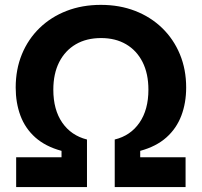

<svg xmlns="http://www.w3.org/2000/svg" viewBox="-20 -757 816 777"><path d="M45.4 0V-120.6H229V-146.5Q164.1 -164.1 123 -200.7Q82 -237.3 62.7 -289.1Q43.5 -340.8 43.5 -402.8Q43.5 -476.1 68.6 -537.4Q93.8 -598.6 140.1 -643.6Q186.5 -688.5 249.5 -712.9Q312.5 -737.3 388.2 -737.3Q463.9 -737.3 526.9 -712.9Q589.8 -688.5 636.2 -643.6Q682.6 -598.6 708 -537.4Q733.4 -476.1 733.4 -402.8Q733.4 -340.8 713.9 -289.1Q694.3 -237.3 653.3 -200.7Q612.3 -164.1 547.4 -146.5V-120.6H731V0H444.3V-192.4Q508.3 -208 544.4 -260.5Q580.6 -313 580.6 -394Q580.6 -459 556.9 -505.9Q533.2 -552.7 490.2 -577.9Q447.3 -603 389.2 -603Q330.1 -603 286.9 -577.9Q243.7 -552.7 219.7 -505.9Q195.8 -459 195.8 -394Q195.8 -313 231.9 -260.7Q268.1 -208.5 332 -192.4V0Z"/></svg>

Font: Inter 17pt
Style: Bold
Weight: 700
Version: Version 4.001;git-66647c0bb